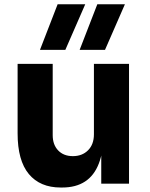

<svg xmlns="http://www.w3.org/2000/svg" viewBox="-20 -840 684 878"><path d="M257.5 17.5Q163.2 17.5 111.9 -44.1Q60.5 -105.8 60.5 -230.2V-547.8H221V-221.8Q221 -178.2 246 -152.1Q271 -126 313.2 -126Q356 -126 382.8 -152.9Q409.5 -179.8 409.5 -225.8V-547.8H570V0H443V-231.2H453.5Q453.5 -147.8 432.1 -92.5Q410.8 -37.2 368.9 -9.9Q327 17.5 264.5 17.5ZM344.2 -612 425 -820.5H551.2L460.2 -612ZM162.8 -612 243.5 -820.5H369.8L278.8 -612Z"/></svg>

Font: SVN-Sora Variable
Style: Regular
Weight: 400
Designer: Jonathan Barnbrook, Julián Moncada
Foundry: Barnbrook Fonts
Version: Version 2.000 - Viet hoa boi STYLEno.1 Fonts